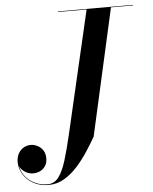

<svg xmlns="http://www.w3.org/2000/svg" viewBox="-87 -796 693 871"><g transform="rotate(-5 260.0 -360.0)"><path d="M100 30.5Q59.5 30.5 29.8 13.8Q0 -3 -16 -29.5Q-32 -56 -32 -84.5Q-32 -107.5 -22.8 -124Q-13.5 -140.5 1.5 -149Q16.5 -157.5 34 -157.5Q48.5 -157.5 63.5 -150.2Q78.5 -143 88.8 -128.2Q99 -113.5 99 -91Q99 -70.5 89.8 -56.2Q80.5 -42 65.8 -35Q51 -28 34 -28Q18.5 -28 3.8 -35.2Q-11 -42.5 -21 -55.2Q-31 -68 -31 -84.5H-29.5Q-29 -63.5 -20.5 -43.5Q-12 -23.5 4.5 -7.8Q21 8 44 17.5Q67 27 95.5 27Q126 27 145.8 0.2Q165.5 -26.5 180.2 -75Q195 -123.5 210.5 -190L340.5 -750H451.5L321.5 -170Q305 -141 282.8 -106.8Q260.5 -72.5 233 -41.2Q205.5 -10 172.2 10.2Q139 30.5 100 30.5ZM209.5 -747.5V-750H551.5V-747.5Z"/></g></svg>

Font: Bodoni Moda 72pt Medium
Style: Italic
Weight: 500
Italic angle: -13°
Designer: Owen Earl
Foundry: indestructible type
Version: Version 2.004